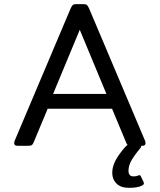

<svg xmlns="http://www.w3.org/2000/svg" viewBox="-20 -700 767 922"><path d="M679 -13Q679 0 664 0H658V2Q658 6 655 10Q621 51 609 74.5Q597 98 597 120Q597 147 621 147Q635 147 643 143Q649 141 650 141Q654 141 657 148L670 175Q671 177 671 181Q671 187 660 192Q641 202 599 202Q560 202 539.5 181.5Q519 161 519 130Q519 102 533.5 73Q548 44 580 7Q590 -3 593 -4Q589 -6 586 -15L518 -178H209L141 -15Q137 -6 132.5 -3Q128 0 116 0H63Q48 0 48 -13Q48 -15 50 -23L319 -659Q325 -672 329.5 -676Q334 -680 345 -680H382Q393 -680 397.5 -676Q402 -672 408 -659L677 -23Q679 -15 679 -13ZM491 -249 363 -557 235 -249Z"/></svg>

Font: Mitr Light
Style: Regular
Weight: 300
Designer: Thanarat Vachiruckul
Foundry: Cadson Demak
Version: Version 1.003